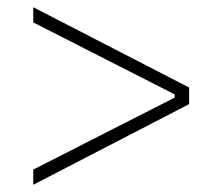

<svg xmlns="http://www.w3.org/2000/svg" viewBox="-20 -590 597 531"><path d="M72 -79 503 -302V-348L72 -570V-528L463 -329V-320L72 -121Z"/></svg>

Font: Fixel Text ExtraLight
Style: Regular
Weight: 200
Width: 4
Designer: AlfaBravo + MacPaw
Foundry: Kyrylo Tkachov, Marchela Mozhyna, Serhii Makarenko, Maria Weinstein, Zakhar Kryvoshyya
Version: Version 1.211